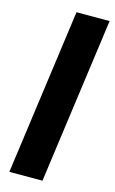

<svg xmlns="http://www.w3.org/2000/svg" viewBox="-127 -880 556 930"><g transform="rotate(15 151.0 -415.5)"><path d="M21.5 0 135.5 -831H301.5L187.5 0Z"/></g></svg>

Font: Merriweather 20pt Black
Style: Italic
Weight: 900
Italic angle: -7.8°
Version: Version 2.101